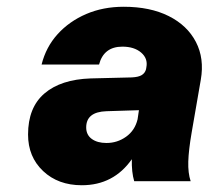

<svg xmlns="http://www.w3.org/2000/svg" viewBox="-20 -536 617 568"><path d="M547 -144Q538 -92 537 -58Q536 -24 544 0H377Q369 -27 370 -65Q316 12 222 12Q152 12 107.5 -30Q63 -72 63 -138Q63 -218 111.5 -259.5Q160 -301 248 -304L370 -307Q390 -308 399.5 -314Q409 -320 412 -331L413 -337Q418 -363 397.5 -380.5Q377 -398 342 -398Q287 -398 273 -345H103Q116 -397 150.5 -435Q185 -473 235 -494.5Q285 -516 346 -516Q424 -516 479 -488.5Q534 -461 559.5 -412Q585 -363 574 -300ZM235 -159Q235 -137 251.5 -125Q268 -113 295 -113Q327 -113 353 -131.5Q379 -150 387 -183L391 -210L295 -207Q235 -205 235 -159Z"/></svg>

Font: Overused Grotesk ExtraBold
Style: Italic
Weight: 800
Italic angle: -10°
Version: Version 0.003